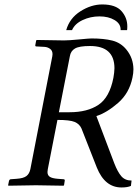

<svg xmlns="http://www.w3.org/2000/svg" viewBox="-20 -825 614 855"><path d="M380.9 -620.1Q333 -620.1 314 -609.1Q294.9 -598.1 291 -574.2L242.2 -325.2H290Q369.1 -325.2 418.5 -358.2Q467.8 -391.1 484.9 -478Q489.3 -502 489.7 -521.5Q489.3 -620.1 380.9 -620.1ZM387.2 -653.8Q442.4 -653.8 480.2 -644.3Q518.1 -634.8 543 -604Q573.7 -566.4 574.2 -516.6Q574.2 -499.5 569.8 -479Q555.7 -410.2 505.9 -366.7Q456.1 -323.2 409.2 -308.1L488.8 -98.1Q503.9 -59.1 520.5 -40Q537.1 -21 565.9 -21L563 2.9Q547.9 9.8 521 9.8Q446.8 9.8 411.1 -79.1L342.8 -252.9Q334 -272.9 312.5 -282Q291 -291 235.8 -291L192.9 -71.8Q191.4 -64.5 191.4 -59.1Q191.4 -44.4 201.9 -37.6Q212.4 -30.8 236.8 -28.8L262.2 -26.9Q270 -26.9 268.1 -19L265.1 0L262.2 2Q172.4 0 140.1 0Q107.9 0 18.1 2L16.1 0L20 -19Q22 -26.9 28.8 -26.9L54.2 -28.8Q84 -30.8 97.4 -40.8Q110.8 -50.8 115.2 -71.8L212.9 -574.2Q213.9 -579.1 213.9 -583.5Q213.9 -599.6 203.1 -607.4Q192.4 -615.2 179.2 -616.2L142.1 -618.2Q136.2 -618.2 137.2 -624L141.1 -645L144 -647Q233.9 -645 265.1 -645Q286.1 -645 331.8 -649.4Q377.4 -653.8 387.2 -653.8ZM435.1 -805.2Q495.1 -805.2 521 -775.6Q546.9 -746.1 546.9 -708Q546.9 -696.8 545.9 -690.9H517.1V-693.8Q517.1 -719.7 490 -735.8Q462.9 -752 422.9 -752Q382.8 -752 347.9 -735.6Q313 -719.2 300.8 -690.9H274.9Q290 -744.1 338.1 -774.7Q386.2 -805.2 435.1 -805.2Z"/></svg>

Font: Linux Libertine
Style: Italic
Weight: 400
Italic angle: -12°
Designer: Philipp H. Poll
Foundry: Philipp H. Poll
Version: Version 5.1.6 ; ttfautohint (v0.9)